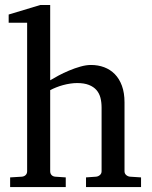

<svg xmlns="http://www.w3.org/2000/svg" viewBox="-20 -757 614 777"><path d="M328.1 0V-39.1L369.1 -42Q377.9 -43 384.5 -48.8Q391.1 -54.7 391.1 -64V-321.8Q391.1 -343.3 386.5 -361.3Q381.8 -379.4 370.4 -392.6Q358.9 -405.8 339.8 -413.3Q320.8 -420.9 292 -420.9Q278.8 -420.9 264.2 -418.7Q249.5 -416.5 235.1 -412.6Q220.7 -408.7 207.3 -403.3Q193.8 -397.9 183.1 -392.1V-64Q183.1 -54.7 188.5 -48.8Q193.8 -43 203.1 -42L246.1 -39.1V0H21V-39.1L68.8 -42Q78.1 -43 84 -48.8Q89.8 -54.7 89.8 -64V-665H15.1V-698.2L143.1 -736.8H183.1V-432.1Q196.8 -440.4 216.8 -451.2Q236.8 -461.9 259.5 -471.4Q282.2 -481 305.4 -487.5Q328.6 -494.1 348.1 -494.1Q377 -494.1 401.6 -484.9Q426.3 -475.6 444.6 -457Q462.9 -438.5 473.4 -409.9Q483.9 -381.3 483.9 -342.8V-64Q483.9 -54.7 490.5 -48.8Q497.1 -43 505.9 -42L550.8 -39.1V0Z"/></svg>

Font: Charis SIL Cyr
Style: Regular
Weight: 400
Foundry: SIL International
Version: Version 5.000